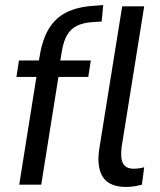

<svg xmlns="http://www.w3.org/2000/svg" viewBox="-20 -730 634 759"><path d="M56 0 124 -426H45L55 -491H161L129 -465L137 -509Q148 -576 174 -618Q200 -660 243.5 -681.5Q287 -703 350 -707L388 -710L382 -645L338 -642Q307 -639 284 -628Q261 -617 246 -592.5Q231 -568 224 -525L215 -470L197 -491H339L329 -426H211L143 0ZM478 9Q412 9 386.5 -30.5Q361 -70 373 -145L463 -705H550L461 -150Q458 -128 459.5 -108Q461 -88 472.5 -75.5Q484 -63 509 -63Q520 -63 532.5 -65Q545 -67 550 -69L541 0Q522 5 507.5 7Q493 9 478 9Z"/></svg>

Font: Nunito Sans 10pt Condensed Medium
Style: Italic
Weight: 500
Width: 3
Italic angle: -9°
Designer: Vernon Adams
Foundry: Vernon Adams
Version: Version 3.101;gftools[0.9.27]